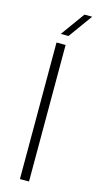

<svg xmlns="http://www.w3.org/2000/svg" viewBox="-118 -780 416 815"><g transform="rotate(15 90.0 -372.5)"><path d="M62 0V-600H102V0ZM70 -640 146 -745H180L104 -640Z"/></g></svg>

Font: Big Shoulders Text SC Thin
Style: Regular
Weight: 100
Designer: Patric King
Foundry: XO Type Co
Version: Version 2.002